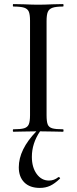

<svg xmlns="http://www.w3.org/2000/svg" viewBox="-20 -645 375 940"><path d="M289 0Q259 0 242 -1L176 -2Q136 57 136 123Q136 174 159.5 206.5Q183 239 220 239Q245 239 266 222H267Q270 222 273 225Q276 228 273 230Q248 254 225.5 264.5Q203 275 175 275Q126 275 99 248Q72 221 72 174Q72 87 158 -2L93 -1Q76 0 45 0Q43 0 43 -6Q43 -12 45 -12Q81 -12 98 -17Q115 -22 121 -36.5Q127 -51 127 -81V-544Q127 -574 121 -588Q115 -602 98 -607.5Q81 -613 45 -613Q43 -613 43 -619Q43 -625 45 -625L96 -624Q140 -622 166 -622Q196 -622 240 -624L289 -625Q291 -625 291 -619Q291 -613 289 -613Q254 -613 237 -607Q220 -601 214 -586.5Q208 -572 208 -542V-81Q208 -50 213.5 -36Q219 -22 235.5 -17Q252 -12 289 -12Q291 -12 291 -6Q291 0 289 0Z"/></svg>

Font: Cormorant Infant Medium
Style: Regular
Weight: 500
Designer: Christian Thalmann (Catharsis Fonts)
Version: Version 3.000